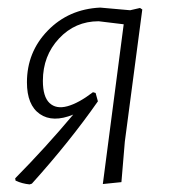

<svg xmlns="http://www.w3.org/2000/svg" viewBox="-20 -481 445 506"><path d="M58 5Q38 3 21 -5L20 -11Q100 -92 173 -179Q119 -157 85 -180.5Q51 -204 51 -264Q51 -344 106 -400.5Q161 -457 244 -461L323 -454L349 -460L355 -456L309 -108L300 -1L251 4L306 -417L240 -425Q178 -425 135.5 -379.5Q93 -334 93 -268Q93 -226 110.5 -209.5Q128 -193 157.5 -201Q187 -209 225 -238L232 -236L238 -214Q164 -108 64 3Z"/></svg>

Font: Alegreya Sans Light
Style: Italic
Weight: 300
Italic angle: -7°
Designer: Juan Pablo del Peral
Foundry: Huerta Tipografica
Version: Version 2.007